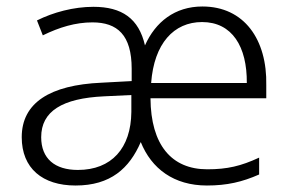

<svg xmlns="http://www.w3.org/2000/svg" viewBox="-20 -562 897 592"><path d="M604 -542C519 -542 459 -494 427 -422C408 -505 356 -541 268 -541C207 -541 144 -524 94 -499L112 -453C163 -478 213 -493 265 -493C342 -493 386 -454 386 -350V-312L293 -307C134 -300 47 -245 47 -139C47 -43 111 10 213 10C321 10 379 -43 414 -124C447 -42 516 10 618 10C680 10 727 -1 779 -24V-76C723 -50 681 -40 619 -40C509 -40 445 -115 444 -259H801V-299C804 -440 733 -542 604 -542ZM603 -494C696 -494 742 -418 741 -306H446C455 -428 516 -494 603 -494ZM301 -265 385 -269V-217C384 -105 324 -38 220 -38C149 -38 107 -73 107 -139C107 -219 172 -259 301 -265Z"/></svg>

Font: Noto Sans Devanagari UI Light
Style: Regular
Weight: 300
Designer: Jelle Bosma - Monotype Design Team
Foundry: Monotype Imaging Inc.
Version: Version 2.004